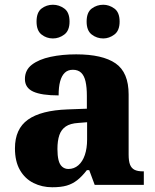

<svg xmlns="http://www.w3.org/2000/svg" viewBox="-20 -779 654 809"><path d="M200 10Q157 10 121 -8Q85 -26 64 -62.5Q43 -99 43 -154Q43 -236 98 -275Q153 -314 265 -318L346 -321V-375Q346 -411 340.5 -435.5Q335 -460 322 -472.5Q309 -485 287 -485Q266 -485 253 -472.5Q240 -460 233.5 -436.5Q227 -413 227 -377Q155 -377 120 -393Q85 -409 85 -446Q85 -484 114.5 -506.5Q144 -529 193 -539.5Q242 -550 301 -550Q412 -550 467 -512Q522 -474 522 -381V-128Q522 -100 528 -85Q534 -70 547 -63.5Q560 -57 582 -57H586V0H379L356 -62H346Q325 -35 305 -19.5Q285 -4 261 3Q237 10 200 10ZM268 -67Q292 -67 310 -82.5Q328 -98 337.5 -126Q347 -154 347 -191V-264L310 -261Q276 -259 257 -246Q238 -233 230 -209.5Q222 -186 222 -151Q222 -124 226.5 -105Q231 -86 242 -76.5Q253 -67 268 -67ZM415 -617Q388 -617 366.5 -633.5Q345 -650 345 -688Q345 -727 366.5 -743Q388 -759 415 -759Q440 -759 462 -743Q484 -727 484 -688Q484 -650 462 -633.5Q440 -617 415 -617ZM203 -617Q176 -617 155 -633.5Q134 -650 134 -688Q134 -727 155 -743Q176 -759 203 -759Q229 -759 251 -743Q273 -727 273 -688Q273 -650 251 -633.5Q229 -617 203 -617Z"/></svg>

Font: Noto Serif Ethiopic ExtraBold
Style: Regular
Weight: 800
Version: Version 2.102